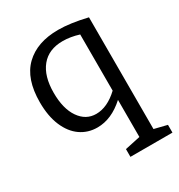

<svg xmlns="http://www.w3.org/2000/svg" viewBox="-181 -659 940 1009"><g transform="rotate(-30 289.5 -154.0)"><path d="M494 164 571 183V230H316V183L409 163V-62Q330 10 244 10Q187 10 142.5 -21Q98 -52 72.5 -112Q47 -172 47 -256Q47 -398 119.5 -468Q192 -538 320 -538Q393 -538 494 -514ZM274 -55Q342 -55 409 -118V-459Q358 -475 311 -475Q226 -475 180.5 -419.5Q135 -364 135 -263Q135 -166 173.5 -110.5Q212 -55 274 -55Z"/></g></svg>

Font: Bitter Pro
Style: Regular
Weight: 400
Designer: Sol Matas, and Bitter project Authors
Foundry: Sol Matas
Version: Version 1.010